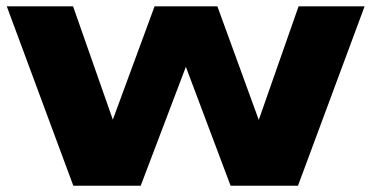

<svg xmlns="http://www.w3.org/2000/svg" viewBox="-20 -592 1184 612"><path d="M773 -119 931.7 -571.8H1142.2L929.8 0H715L537.7 -471.3H607.5L428.5 0H213.7L1.6 -571.8H212.9L371.8 -119H305.9L472.7 -571.8H672.9L837.9 -119Z"/></svg>

Font: Unbounded Variable
Style: Regular
Weight: 400
Designer: Luke Prowse, Jean-Baptiste Morizot, Fátima Lázaro, Florian Runge
Foundry: NaN
Version: Version 1.600;FEAKit 1.0